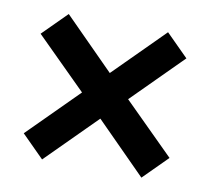

<svg xmlns="http://www.w3.org/2000/svg" viewBox="-57 -566 614 561"><g transform="rotate(10 250.0 -286.0)"><path d="M465 -435 318 -288Q353 -253 392.5 -214Q432 -175 467 -140L396 -69L248 -218L101 -71L35 -137L182 -284Q146 -320 107 -358.5Q68 -397 33 -432L104 -503L252 -354L399 -501Z"/></g></svg>

Font: D2Coding ligature
Style: Bold
Weight: 700
Monospace: yes
Designer: Yong-Rak Park; Jeong-Hwan Yoon; Sang-Min Lee;
Foundry: NHN Corporation
Version: Version 1.3.2; Build 20180524